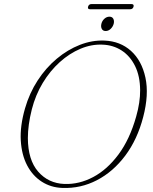

<svg xmlns="http://www.w3.org/2000/svg" viewBox="-20 -911 752 944"><path d="M493.5 -711.5Q571 -708.5 624 -660.8Q677 -613 695 -529.5Q713 -446 684 -335.5Q655.5 -225.5 596 -146Q536.5 -66.5 456.5 -25Q376.5 16.5 286.5 13Q230 11 185.2 -17.8Q140.5 -46.5 113.5 -97.8Q86.5 -149 82.2 -220Q78 -291 103 -378Q124.5 -453 165 -515.2Q205.5 -577.5 259 -622.2Q312.5 -667 372.8 -690.5Q433 -714 493.5 -711.5ZM297 -6.5Q369.5 -4 438.2 -40.5Q507 -77 562.5 -151.5Q618 -226 649.5 -338Q669.5 -408 669 -468Q668.5 -537 644 -586.5Q619.5 -636 578 -662.8Q536.5 -689.5 484.5 -691.5Q429.5 -694 375.5 -671.2Q321.5 -648.5 273.8 -605.5Q226 -562.5 190.2 -503.2Q154.5 -444 136.5 -373.5Q126.5 -334 121.8 -298.8Q117 -263.5 117 -232Q117.5 -124.5 167.8 -67Q218 -9.5 297 -6.5ZM499.5 -758.5Q486 -758.5 480.5 -769Q475 -779.5 478.5 -794Q482 -808.5 493.2 -818.8Q504.5 -829 518 -829Q531.5 -829 537 -818.8Q542.5 -808.5 539 -794Q535 -779.5 524 -769Q513 -758.5 499.5 -758.5ZM413 -878Q416.5 -891 430 -891H626Q640 -891 636.5 -878Q633 -865.5 619.5 -865.5H423Q409.5 -865.5 413 -878Z"/></svg>

Font: Fraunces 72pt S050 Thin
Style: Italic
Weight: 100
Italic angle: -16°
Version: Version 1.000; ttfautohint (v1.8.3)